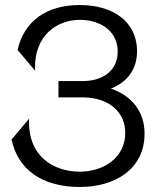

<svg xmlns="http://www.w3.org/2000/svg" viewBox="-20 -732 666 765"><path d="M309 -409H213V-344H309C411 -344 479 -288 479 -203C479 -102 391 -48 298 -48C195 -48 89 -108 96 -259L26 -176C52 -55 149 13 298 13C439 13 556 -59 556 -199C556 -287 506 -350 422 -379C488 -405 526 -457 526 -527C526 -650 425 -712 298 -712C165 -712 76 -648 50 -533L120 -450C113 -595 212 -653 298 -653C380 -653 449 -608 449 -527C449 -453 393 -409 309 -409Z"/></svg>

Font: Absans
Style: Regular
Weight: 400
Designer: Valerio Monopoli
Version: Version 1.200;Glyphs 3.2 (3217)